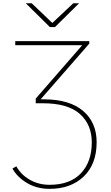

<svg xmlns="http://www.w3.org/2000/svg" viewBox="-20 -947 691 1198"><path d="M57.6 104.5 82 90.8Q110.4 142.6 165.5 174.3Q220.7 206.1 289.1 206.1Q417 206.1 484.9 134.3Q552.7 62.5 552.7 -58.6Q552.7 -169.9 478 -236.3Q403.3 -302.7 247.1 -302.7H203.1V-332L493.2 -665H75.2V-690.4H537.1V-674.8L233.4 -327.1H258.8Q415 -326.2 499 -254.4Q583 -182.6 583 -59.6Q583 77.1 502.4 154.3Q421.9 231.4 289.1 231.4Q210.9 231.4 149.4 195.3Q87.9 159.2 57.6 104.5ZM140.6 -926.8H177.7L306.6 -803.7L437.5 -926.8H473.6L323.2 -778.3H291Z"/></svg>

Font: Gothic A1 Thin
Style: Regular
Weight: 250
Designer: HanYang I&C Co.,Ltd.
Foundry: HanYang I&C Co.,Ltd.
Version: Version 2.50